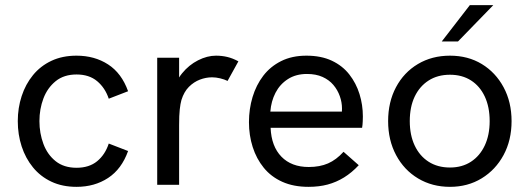

<svg xmlns="http://www.w3.org/2000/svg" viewBox="-20 -717 2054 745"><path d="M277 8Q222 8 179.5 -12Q137 -32 108 -67.5Q79 -103 64 -149Q49 -195 49 -247Q49 -298 64 -344Q79 -390 108 -425.5Q137 -461 179.5 -481Q222 -501 277 -501Q347 -501 399.5 -467Q452 -433 477 -363L402 -334Q388 -376 357 -402Q326 -428 277 -428Q228 -428 196 -402Q164 -376 148.5 -335Q133 -294 133 -247Q133 -200 148.5 -158.5Q164 -117 196 -91.5Q228 -66 277 -66Q326 -66 357 -91.5Q388 -117 402 -160L477 -131Q452 -61 399.5 -26.5Q347 8 277 8Z M590 0V-493H675V-361L653 -356Q660 -400 686.5 -432.5Q713 -465 748.5 -483Q784 -501 818 -501Q841 -501 862 -496Q883 -491 905 -479L863 -403Q851 -409 834.5 -413Q818 -417 803 -417Q779 -417 755.5 -408Q732 -399 713 -380Q694 -361 684 -329Q680 -315 677.5 -292.5Q675 -270 675 -231V0Z M1177 8Q1119 8 1075.5 -11.5Q1032 -31 1003.5 -66Q975 -101 960.5 -146.5Q946 -192 946 -243Q946 -294 960 -340.5Q974 -387 1001.5 -423Q1029 -459 1071 -480Q1113 -501 1169 -501Q1226 -501 1267.5 -481.5Q1309 -462 1335.5 -428Q1362 -394 1375 -352Q1388 -310 1388 -265Q1388 -261 1387.5 -246.5Q1387 -232 1385 -221H1030Q1033 -149 1072 -109Q1111 -69 1178 -69Q1221 -69 1253 -83Q1285 -97 1313 -128L1372 -76Q1345 -47 1315 -28.5Q1285 -10 1251.5 -1Q1218 8 1177 8ZM1304 -264Q1306 -272 1306.5 -280Q1307 -288 1307 -296Q1307 -320 1298.5 -344Q1290 -368 1273.5 -387.5Q1257 -407 1231.5 -418.5Q1206 -430 1171 -430Q1128 -430 1097 -410Q1066 -390 1049 -357Q1032 -324 1029 -284H1332Z M1726 8Q1657 8 1602.5 -24.5Q1548 -57 1517 -115Q1486 -173 1486 -247Q1486 -321 1516.5 -378.5Q1547 -436 1601.5 -468.5Q1656 -501 1726 -501Q1796 -501 1849.5 -468.5Q1903 -436 1934 -378.5Q1965 -321 1965 -247Q1965 -173 1934 -115.5Q1903 -58 1849 -25Q1795 8 1726 8ZM1726 -67Q1773 -67 1807.5 -89.5Q1842 -112 1861 -152.5Q1880 -193 1880 -247Q1880 -302 1861 -342.5Q1842 -383 1807.5 -405Q1773 -427 1726 -427Q1678 -427 1643 -404.5Q1608 -382 1589 -342Q1570 -302 1570 -247Q1570 -193 1589 -152.5Q1608 -112 1643 -89.5Q1678 -67 1726 -67ZM1694 -556 1803 -697H1894L1757 -556Z"/></svg>

Font: Hanken Grotesk
Style: Regular
Weight: 400
Designer: Alfredo Marco Pradil
Foundry: Hanken Design Co.
Version: Version 3.013